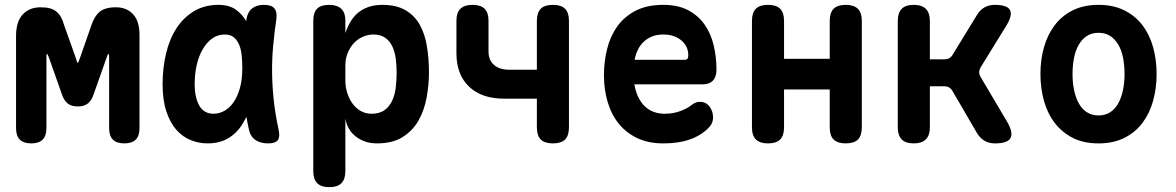

<svg xmlns="http://www.w3.org/2000/svg" viewBox="-20 -580 4840 790"><path d="M554 -53Q554 -21 538.5 -5.5Q523 10 491.5 10Q460 10 444.5 -5.5Q429 -21 429 -53V-344Q429 -358 427 -358H426Q424 -358 419 -344L366 -194Q358 -168 342.5 -155Q327 -142 300 -142Q273 -142 257.5 -155Q242 -168 234 -194L181 -344Q176 -357 174 -358H173Q171 -357 171 -344V-53Q171 -21 155.5 -5.5Q140 10 108.5 10Q77 10 61.5 -5.5Q46 -21 46 -53V-432Q46 -491 73.5 -520.5Q101 -550 147 -550Q170 -550 186 -545.5Q202 -541 213 -531.5Q224 -522 231.5 -508.5Q239 -495 244 -476L290 -347Q298 -320 300 -320.5Q302 -321 311 -347L356 -476Q368 -513 390 -531.5Q412 -550 457 -550Q501 -550 527.5 -521.5Q554 -493 554 -436Z M834 10Q798 10 764.5 -3.5Q731 -17 705.5 -46Q680 -75 664.5 -121.5Q649 -168 649 -234Q649 -301 663.5 -361Q678 -421 707 -465Q736 -509 779 -534.5Q822 -560 879 -560Q926 -560 955 -537Q978 -519 993 -493Q994 -497 994 -501Q999 -531 1017.5 -545.5Q1036 -560 1066 -560Q1097 -560 1109 -545.5Q1121 -531 1117 -501Q1109 -446 1104 -392Q1099 -338 1099.5 -283.5Q1100 -229 1106 -171Q1112 -113 1126 -48Q1133 -18 1123.5 -4Q1114 10 1083 10Q1052 10 1031 -4Q1010 -18 1004 -48Q998 -74 994 -99Q989 -89 983 -79Q960 -37 923 -13.5Q886 10 834 10ZM859 -112Q881 -112 902.5 -123.5Q924 -135 940.5 -158.5Q957 -182 967 -217Q977 -252 977 -299Q977 -326 974.5 -351.5Q972 -377 964 -396Q956 -415 942 -426.5Q928 -438 905 -438Q876 -438 853.5 -422Q831 -406 814.5 -378Q798 -350 789.5 -313Q781 -276 781 -234Q781 -179 800 -145.5Q819 -112 859 -112Z M1334 -560Q1367 -560 1384 -544Q1401 -528 1401 -495V-444Q1409 -468 1421.5 -489.5Q1434 -511 1452 -526.5Q1470 -542 1495 -551Q1520 -560 1554 -560Q1611 -560 1648.5 -538Q1686 -516 1707 -478.5Q1728 -441 1736.5 -390Q1745 -339 1745 -281Q1745 -231 1735.5 -179Q1726 -127 1702.5 -85Q1679 -43 1637.5 -16.5Q1596 10 1531 10Q1481 10 1445 -17.5Q1409 -45 1401 -92V124Q1401 157 1385 173.5Q1369 190 1335 190Q1301 190 1285 173.5Q1269 157 1269 124V-495Q1269 -528 1284.5 -544Q1300 -560 1334 -560ZM1517 -438Q1494 -438 1472.5 -428.5Q1451 -419 1435.5 -402Q1420 -385 1410.5 -361.5Q1401 -338 1401 -310V-249Q1401 -223 1408.5 -198.5Q1416 -174 1430 -154.5Q1444 -135 1464 -123.5Q1484 -112 1508 -112Q1542 -112 1562.5 -127Q1583 -142 1594 -166.5Q1605 -191 1608.5 -221Q1612 -251 1612 -280Q1612 -309 1608.5 -337.5Q1605 -366 1594.5 -388.5Q1584 -411 1565 -424.5Q1546 -438 1517 -438Z M2255 10Q2221 10 2205 -6Q2189 -22 2189 -56V-174H2054Q1962 -174 1910 -223.5Q1858 -273 1858 -361V-494Q1858 -528 1874.5 -544Q1891 -560 1924 -560Q1958 -560 1974 -544Q1990 -528 1990 -494V-368Q1990 -333 2012.5 -313Q2035 -293 2076 -293H2189V-494Q2189 -528 2205 -544Q2221 -560 2255 -560Q2289 -560 2305 -544Q2321 -528 2321 -494V-56Q2321 -22 2305 -6Q2289 10 2255 10Z M2860 -161Q2885 -161 2899.5 -141.5Q2914 -122 2914 -97Q2914 -83 2908 -71Q2902 -59 2885 -44Q2870 -31 2852 -21Q2834 -11 2812 -4Q2790 3 2764.5 6.5Q2739 10 2709 10Q2648 10 2602.5 -11.5Q2557 -33 2526.5 -70.5Q2496 -108 2480.5 -159.5Q2465 -211 2465 -271Q2465 -326 2478 -378.5Q2491 -431 2520 -471.5Q2549 -512 2595.5 -536Q2642 -560 2709 -560Q2770 -560 2811.5 -538Q2853 -516 2879 -479Q2905 -442 2916.5 -393.5Q2928 -345 2928 -293Q2928 -264 2913.5 -248.5Q2899 -233 2871 -233H2590Q2596 -200 2608 -177Q2620 -154 2636.5 -139.5Q2653 -125 2673 -118.5Q2693 -112 2715 -112Q2751 -112 2780.5 -123.5Q2810 -135 2823 -146Q2833 -154 2841.5 -157.5Q2850 -161 2860 -161ZM2591 -334H2799Q2805 -334 2808.5 -338Q2812 -342 2812 -354Q2812 -370 2805.5 -385Q2799 -400 2785.5 -412Q2772 -424 2753 -431Q2734 -438 2709 -438Q2684 -438 2664.5 -430.5Q2645 -423 2630 -409.5Q2615 -396 2605.5 -377Q2596 -358 2591 -334Z M3140 10Q3107 10 3090.5 -6Q3074 -22 3074 -56V-494Q3074 -528 3090 -544Q3106 -560 3140 -560Q3174 -560 3190 -544Q3206 -528 3206 -494V-338H3394V-494Q3394 -528 3410 -544Q3426 -560 3460 -560Q3493 -560 3509.5 -544Q3526 -528 3526 -494V-56Q3526 -22 3510 -6Q3494 10 3460 10Q3426 10 3410 -6Q3394 -22 3394 -56V-212H3206V-56Q3206 -22 3190 -6Q3174 10 3140 10Z M3740 10Q3706 10 3690 -6.5Q3674 -23 3674 -56V-494Q3674 -527 3690 -543.5Q3706 -560 3740 -560Q3773 -560 3789.5 -543.5Q3806 -527 3806 -494V-336H3866Q3878 -336 3886.5 -341Q3895 -346 3901 -357L3999 -517Q4012 -539 4030.5 -549.5Q4049 -560 4073 -560Q4124 -560 4135.5 -539Q4147 -518 4121 -475L4015 -303Q4009 -293 4009 -283Q4009 -273 4015 -263L4125 -77Q4150 -33 4137.5 -11.5Q4125 10 4074 10Q4049 10 4030.5 -1Q4012 -12 3999 -34L3900 -204Q3895 -214 3886 -219.5Q3877 -225 3865 -225H3806V-56Q3806 -23 3789.5 -6.5Q3773 10 3740 10Z M4500 10Q4439 10 4394.5 -12.5Q4350 -35 4320 -74Q4290 -113 4275.5 -165Q4261 -217 4261 -275Q4261 -334 4275.5 -385.5Q4290 -437 4319.5 -476Q4349 -515 4394 -537.5Q4439 -560 4500 -560Q4561 -560 4606 -537.5Q4651 -515 4680.5 -476.5Q4710 -438 4724.5 -386Q4739 -334 4739 -275Q4739 -217 4724.5 -165Q4710 -113 4680.5 -74Q4651 -35 4606 -12.5Q4561 10 4500 10ZM4500 -105Q4527 -105 4547.5 -118Q4568 -131 4581 -154.5Q4594 -178 4600.5 -209Q4607 -240 4607 -275Q4607 -311 4601 -342Q4595 -373 4581.5 -396Q4568 -419 4548 -432Q4528 -445 4500 -445Q4472 -445 4452 -432Q4432 -419 4418.5 -395.5Q4405 -372 4399 -341Q4393 -310 4393 -275Q4393 -240 4399.5 -209Q4406 -178 4419 -154.5Q4432 -131 4452.5 -118Q4473 -105 4500 -105Z"/></svg>

Font: Maple Mono NL
Style: Bold
Weight: 700
Monospace: yes
Designer: subframe7536
Version: Version 7.000